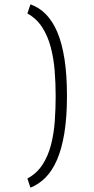

<svg xmlns="http://www.w3.org/2000/svg" viewBox="-20 -723 434 883"><path d="M120 -703Q160 -689 191 -657.5Q222 -626 243.5 -575.5Q265 -525 276.5 -452Q288 -379 288 -282Q288 -184 276 -111Q264 -38 242 12.5Q220 63 189 94Q158 125 120 140L106 98Q150 74 176 33.5Q202 -7 215 -58.5Q228 -110 232 -167Q236 -224 236 -282Q236 -339 231.5 -396.5Q227 -454 213.5 -505.5Q200 -557 174 -597.5Q148 -638 106 -661Z"/></svg>

Font: Truculenta Light
Style: Regular
Weight: 300
Version: Version 1.002